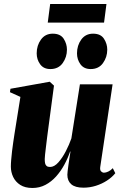

<svg xmlns="http://www.w3.org/2000/svg" viewBox="-20 -922 600 955"><path d="M141.5 13Q104.5 13 80.8 -2.2Q57 -17.5 45.5 -41.8Q34 -66 34 -93.5Q34 -109 35.8 -128.8Q37.5 -148.5 40 -170.5Q42.5 -192.5 45.8 -214.2Q49 -236 52 -255.5L81.5 -440L29.5 -463.5L32 -480.5L227.5 -515.5L248.5 -496L220.5 -285.5Q217.5 -264.5 214.5 -240Q211.5 -215.5 208.8 -193Q206 -170.5 204.2 -153.8Q202.5 -137 202.5 -131Q202.5 -119 204.2 -110.2Q206 -101.5 211.8 -96.5Q217.5 -91.5 229 -91.5Q250 -91.5 270.2 -114.2Q290.5 -137 307.5 -170Q324.5 -203 335 -233.5L377.5 -502.5H540L478.5 -91Q476.5 -75.5 483.2 -69.2Q490 -63 497 -63Q506.5 -63 518.8 -68.8Q531 -74.5 541 -85.5L553.5 -60.5Q537 -40 512 -23.8Q487 -7.5 457 2Q427 11.5 395 11.5Q354 11.5 334.5 -5.5Q315 -22.5 315 -53Q315 -59 316.5 -71.5Q318 -84 320.2 -100Q322.5 -116 325.2 -133.8Q328 -151.5 330.5 -168H328.5Q317.5 -135 300 -102.8Q282.5 -70.5 259 -44.2Q235.5 -18 206 -2.5Q176.5 13 141.5 13ZM230.5 -578.5Q197 -578.5 179.8 -602.2Q162.5 -626 162.5 -656.5Q162.5 -696 183.8 -725.2Q205 -754.5 242.5 -754.5Q280.5 -754.5 296.8 -729.2Q313 -704 313 -675Q313 -638 291.8 -608.2Q270.5 -578.5 230.5 -578.5ZM431 -578.5Q397.5 -578.5 380.2 -602.2Q363 -626 363 -656.5Q363 -696 384.2 -725.2Q405.5 -754.5 443 -754.5Q481 -754.5 497.2 -729.2Q513.5 -704 513.5 -675Q513.5 -638 492.2 -608.2Q471 -578.5 431 -578.5ZM229.5 -902H509.5L497.5 -809.5H217.5Z"/></svg>

Font: Merriweather 144pt Black
Style: Italic
Weight: 900
Italic angle: -7.8°
Version: Version 2.101